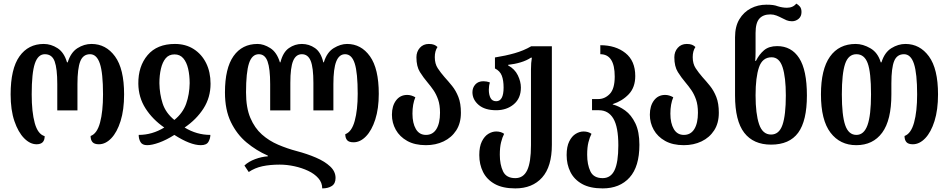

<svg xmlns="http://www.w3.org/2000/svg" viewBox="-20 -793 5267 1066"><path d="M183 8Q147 8 114 -25.5Q81 -59 60 -120.5Q39 -182 39 -269Q39 -411 88 -480Q137 -549 223 -549Q263 -549 299.5 -525.5Q336 -502 352 -447H356Q373 -502 410 -525.5Q447 -549 488 -549Q568 -549 618.5 -480Q669 -411 669 -269Q669 -183 649.5 -121Q630 -59 598 -25.5Q566 8 529 8Q504 8 493.5 -4Q483 -16 483 -38Q519 -51 535.5 -112.5Q552 -174 552 -269Q552 -388 534.5 -440Q517 -492 480 -492Q441 -492 425.5 -452Q410 -412 410 -326V-180H298V-326Q298 -412 283.5 -452Q269 -492 229 -492Q191 -492 173.5 -440Q156 -388 156 -269Q156 -171 173 -109.5Q190 -48 228 -37Q228 8 183 8Z M797 13Q770 13 760 -4.5Q750 -22 750 -44Q825 -44 892 -85Q827 -130 788 -191Q749 -252 748 -328Q747 -425 799.5 -487Q852 -549 951 -549Q1011 -549 1055.5 -520.5Q1100 -492 1124.5 -442.5Q1149 -393 1149 -328Q1149 -252 1110 -191Q1071 -130 1005 -85Q1072 -44 1148 -44Q1148 -25 1137.5 -6Q1127 13 1095 13Q1037 13 948 -44Q904 -16 864 -1.5Q824 13 797 13ZM948 -127Q995 -165 1013.5 -217Q1032 -269 1033 -331Q1033 -375 1024.5 -411.5Q1016 -448 997.5 -469.5Q979 -491 949 -491Q918 -491 900 -469.5Q882 -448 873.5 -411.5Q865 -375 865 -331Q866 -271 883 -218.5Q900 -166 948 -127Z M1907 -549Q1985 -549 2034 -480.5Q2083 -412 2083 -272Q2083 -190 2063.5 -129.5Q2044 -69 2012 -36Q1980 -3 1943 -3Q1917 -3 1907 -15Q1897 -27 1897 -48Q1933 -61 1949.5 -122Q1966 -183 1966 -272Q1966 -389 1949.5 -440.5Q1933 -492 1896 -492Q1863 -492 1847 -452Q1831 -412 1831 -326V-180H1720V-333Q1720 -418 1705 -455Q1690 -492 1656 -492Q1623 -492 1607.5 -455Q1592 -418 1592 -333V-180H1480V-326Q1480 -412 1465.5 -452Q1451 -492 1417 -492Q1379 -492 1362.5 -441.5Q1346 -391 1346 -280Q1346 -195 1370 -138.5Q1394 -82 1434 -46.5Q1474 -11 1524.5 10.5Q1575 32 1628 46Q1685 61 1734 82Q1783 103 1813 131Q1843 159 1843 195Q1843 226 1822.5 239.5Q1802 253 1769 253Q1769 221 1747.5 196.5Q1726 172 1691 155.5Q1656 139 1614.5 130Q1573 121 1533 121Q1479 121 1437 130Q1395 139 1361 162L1337 126Q1360 104 1396.5 90.5Q1433 77 1467 75V71Q1403 43 1349 -2Q1295 -47 1262 -115Q1229 -183 1229 -280Q1229 -414 1276.5 -481.5Q1324 -549 1410 -549Q1444 -549 1480.5 -526Q1517 -503 1534 -447H1537Q1551 -503 1584 -526Q1617 -549 1656 -549Q1696 -549 1729 -526Q1762 -503 1775 -447H1778Q1795 -503 1833 -526Q1871 -549 1907 -549Z M2345 13Q2283 13 2241 -10.5Q2199 -34 2177.5 -72.5Q2156 -111 2156 -156Q2156 -205 2179 -235.5Q2202 -266 2241 -266Q2263 -266 2286 -253Q2270 -215 2270 -162Q2270 -109 2289 -76.5Q2308 -44 2345 -44Q2383 -44 2403 -76.5Q2423 -109 2423 -167Q2423 -210 2412.5 -240Q2402 -270 2386.5 -292.5Q2371 -315 2354 -335Q2331 -362 2311.5 -393Q2292 -424 2292 -475Q2292 -506 2311 -527.5Q2330 -549 2361 -549Q2379 -549 2390 -544.5Q2401 -540 2409 -532Q2394 -510 2394 -476Q2394 -439 2410.5 -414Q2427 -389 2448 -365Q2469 -342 2490 -316Q2511 -290 2525 -254.5Q2539 -219 2539 -167Q2539 -109 2513 -69Q2487 -29 2443 -8Q2399 13 2345 13Z M2841 253Q2771 253 2727 228.5Q2683 204 2662 162Q2641 120 2641 68Q2641 21 2655.5 -8Q2670 -37 2691.5 -50Q2713 -63 2735 -63Q2761 -63 2779 -50Q2769 -31 2762 -3Q2755 25 2755 66Q2755 121 2773 158.5Q2791 196 2841 196Q2886 196 2907 152Q2928 108 2928 14V-408Q2928 -445 2933 -473H2928Q2904 -457 2871 -447Q2838 -437 2801 -433V-430Q2838 -410 2855 -375Q2872 -340 2872 -307Q2872 -247 2832.5 -214Q2793 -181 2735 -181Q2672 -181 2637.5 -210.5Q2603 -240 2603 -281Q2603 -306 2619 -324Q2635 -342 2664 -342Q2671 -342 2680.5 -340.5Q2690 -339 2700 -335Q2694 -317 2694 -295Q2694 -267 2703.5 -249Q2713 -231 2735 -231Q2776 -231 2776 -307Q2776 -347 2766 -373Q2756 -399 2728 -413V-474Q2786 -483 2837 -497.5Q2888 -512 2929 -536H3044V11Q3044 132 2990 192.5Q2936 253 2841 253Z M3326 253Q3256 253 3212 228.5Q3168 204 3147 162Q3126 120 3126 68Q3126 21 3140.5 -8Q3155 -37 3176.5 -50Q3198 -63 3220 -63Q3246 -63 3264 -50Q3254 -31 3247 -3Q3240 25 3240 66Q3240 121 3258 158.5Q3276 196 3326 196Q3371 196 3392 152Q3413 108 3413 14Q3413 -88 3385.5 -134.5Q3358 -181 3305 -181H3267V-243H3301Q3338 -243 3365.5 -271.5Q3393 -300 3393 -368Q3393 -492 3313 -492V-542Q3398 -542 3452.5 -498.5Q3507 -455 3507 -371Q3507 -308 3471 -270Q3435 -232 3382 -215V-213Q3417 -204 3451 -179.5Q3485 -155 3507.5 -108.5Q3530 -62 3530 11Q3530 132 3475.5 192.5Q3421 253 3326 253Z M3777 13Q3715 13 3673 -10.5Q3631 -34 3609.5 -72.5Q3588 -111 3588 -156Q3588 -205 3611 -235.5Q3634 -266 3673 -266Q3695 -266 3718 -253Q3702 -215 3702 -162Q3702 -109 3721 -76.5Q3740 -44 3777 -44Q3815 -44 3835 -76.5Q3855 -109 3855 -167Q3855 -210 3844.5 -240Q3834 -270 3818.5 -292.5Q3803 -315 3786 -335Q3763 -362 3743.5 -393Q3724 -424 3724 -475Q3724 -506 3743 -527.5Q3762 -549 3793 -549Q3811 -549 3822 -544.5Q3833 -540 3841 -532Q3826 -510 3826 -476Q3826 -439 3842.5 -414Q3859 -389 3880 -365Q3901 -342 3922 -316Q3943 -290 3957 -254.5Q3971 -219 3971 -167Q3971 -109 3945 -69Q3919 -29 3875 -8Q3831 13 3777 13Z M4261 10Q4163 10 4112 -56Q4061 -122 4061 -263V-586Q4061 -646 4085 -686Q4109 -726 4148.5 -746.5Q4188 -767 4235 -767Q4257 -767 4271.5 -765Q4286 -763 4299 -758Q4325 -750 4349 -750Q4383 -750 4401 -773Q4412 -767 4421 -756.5Q4430 -746 4430 -726Q4430 -702 4414 -688.5Q4398 -675 4377 -675Q4360 -675 4347 -680.5Q4334 -686 4321 -693Q4308 -700 4291.5 -706.5Q4275 -713 4257 -713Q4217 -713 4196 -689.5Q4175 -666 4175 -610V-554Q4175 -532 4175 -505Q4175 -478 4173 -455H4177Q4195 -491 4222 -514Q4249 -537 4295 -537Q4374 -537 4417 -470.5Q4460 -404 4460 -263Q4460 -122 4411.5 -56Q4363 10 4261 10ZM4261 -46Q4306 -46 4324.5 -100Q4343 -154 4343 -263Q4343 -364 4325 -419.5Q4307 -475 4264 -475Q4213 -475 4194 -419.5Q4175 -364 4175 -264Q4175 -161 4194.5 -103.5Q4214 -46 4261 -46Z M4734 13Q4644 13 4591 -56.5Q4538 -126 4538 -269Q4538 -408 4588 -478.5Q4638 -549 4731 -549Q4771 -549 4812.5 -525Q4854 -501 4870 -447H4874Q4891 -502 4929 -525.5Q4967 -549 5007 -549Q5087 -549 5137.5 -480Q5188 -411 5188 -269Q5188 -183 5168.5 -121Q5149 -59 5117 -25.5Q5085 8 5048 8Q5023 8 5012.5 -4Q5002 -16 5002 -38Q5038 -51 5055 -112.5Q5072 -174 5072 -269Q5072 -385 5054.5 -438.5Q5037 -492 4999 -492Q4960 -492 4944.5 -454Q4929 -416 4929 -330V-269Q4929 -126 4878 -56.5Q4827 13 4734 13ZM4735 -44Q4777 -44 4796.5 -98.5Q4816 -153 4816 -269Q4816 -392 4797.5 -442Q4779 -492 4735 -492Q4690 -492 4672 -438Q4654 -384 4654 -269Q4654 -153 4672.5 -98.5Q4691 -44 4735 -44Z"/></svg>

Font: Noto Serif Georgian ExtraCondensed SemiBold
Style: Regular
Weight: 600
Width: 2
Designer: Monotype Design Team, Akaki Razmadze
Foundry: Google LLC
Version: Version 2.003; ttfautohint (v1.8.4.7-5d5b)